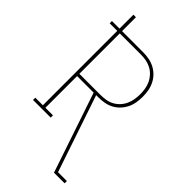

<svg xmlns="http://www.w3.org/2000/svg" viewBox="-287 -802 1075 1075"><g transform="rotate(45 250.0 -265.0)"><path d="M388 205 228 -269H97V-18H157V0H17V-18H77V-607H17V-625H77V-735H97V-625H265Q288 -625 311.5 -620.5Q335 -616 356 -605Q377 -594 393.5 -577Q410 -560 420.5 -538.5Q431 -517 435 -493.5Q439 -470 439 -447Q439 -423 435 -399.5Q431 -376 420.5 -355Q410 -334 393.5 -316.5Q377 -299 356 -288Q335 -277 311.5 -273Q288 -269 265 -269H248L402 187H472V205ZM97 -287H265Q286 -287 307 -290.5Q328 -294 346.5 -304Q365 -314 379.5 -329.5Q394 -345 403 -364.5Q412 -384 415.5 -405Q419 -426 419 -447Q419 -468 415.5 -489Q412 -510 403 -529Q394 -548 379.5 -563.5Q365 -579 346.5 -589Q328 -599 307 -603Q286 -607 265 -607H97Z"/></g></svg>

Font: Iosevka Slab Thin
Style: Regular
Weight: 100
Monospace: yes
Designer: Belleve Invis
Foundry: Belleve Invis
Version: Version 11.1.0; ttfautohint (v1.8.3)